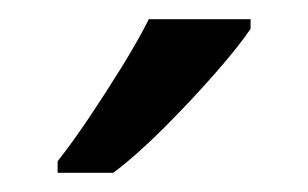

<svg xmlns="http://www.w3.org/2000/svg" viewBox="-20 -786 321 200"><path d="M241 -756Q229 -738 204 -709.5Q179 -681 150.5 -652.5Q122 -624 98 -606H40V-618Q55 -637 72.5 -663Q90 -689 107 -716.5Q124 -744 135 -766H241Z"/></svg>

Font: Noto Sans Medefaidrin
Style: Regular
Weight: 400
Designer: Dalton Maag Ltd
Foundry: Dalton Maag Ltd
Version: Version 1.002; ttfautohint (v1.8.4.7-5d5b)